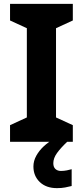

<svg xmlns="http://www.w3.org/2000/svg" viewBox="-20 -734 429 994"><path d="M357 0H32V-86L119 -126V-588L32 -628V-714H357V-628L270 -588V-126L357 -86ZM256 111Q256 131 267 141Q278 151 295 151Q311 151 326 148Q341 145 351 142V229Q335 233 317 236.5Q299 240 275 240Q219 240 186 208.5Q153 177 153 128Q153 99 168 72Q183 45 207.5 22.5Q232 0 263 -17L328 0Q294 32 275 58.5Q256 85 256 111Z"/></svg>

Font: Noto Sans Javanese
Style: Regular
Weight: 400
Designer: Monotype Design Team
Foundry: Monotype Imaging Inc.
Version: Version 2.004